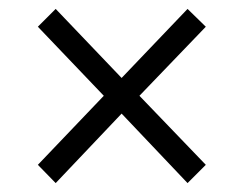

<svg xmlns="http://www.w3.org/2000/svg" viewBox="-20 -546 520 431"><path d="M105 -135 65 -176 213 -331 65 -486 105 -526 253 -371 401 -526 442 -486 293 -331 442 -176 401 -135 253 -291Z"/></svg>

Font: TypoPRO Source Sans Pro
Style: Italic
Weight: 400
Italic angle: -11°
Designer: Paul D. Hunt
Foundry: Adobe Systems Incorporated
Version: Version 1.075;PS 2.000;hotconv 1.0.86;makeotf.lib2.5.63406